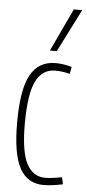

<svg xmlns="http://www.w3.org/2000/svg" viewBox="-56 -822 392 865"><g transform="rotate(5 140.0 -390.0)"><path d="M32 -260Q32 -410 68.5 -476Q105 -542 182 -542Q199 -542 219 -539Q239 -536 255 -531L249 -499Q216 -508 183 -508Q124 -508 95.5 -449.5Q67 -391 67 -256Q67 -132 95.5 -77.5Q124 -23 180 -23Q196 -23 217.5 -26Q239 -29 255 -32L262 -1Q245 3 220.5 6.5Q196 10 175 10Q102 10 67 -54Q32 -118 32 -260ZM151 -596 242 -790H280L182 -596Z"/></g></svg>

Font: Georama Condensed ExtraLight
Style: Regular
Weight: 200
Width: 3
Designer: Jean-Baptiste Levee
Foundry: Production Type
Version: Version 1.000